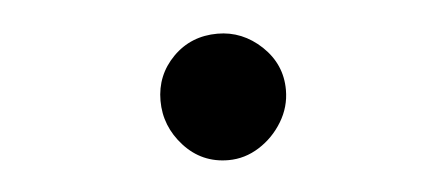

<svg xmlns="http://www.w3.org/2000/svg" viewBox="-28 -681 636 273"><g transform="rotate(-5 289.5 -544.0)"><path d="M289 -453Q251 -453 225.5 -481Q200 -509 200 -545.5Q200 -582 225.5 -607.8Q251 -633.5 289 -633.5Q324.5 -633.5 351.8 -607.8Q379 -582 379 -545.5Q379 -521 366.2 -500Q353.5 -479 333 -466Q312.5 -453 289 -453Z"/></g></svg>

Font: Edu AU VIC WA NT Pre
Style: Bold
Weight: 700
Designer: Tina and Corey Anderson, Eben Sorkin, Mirko Velimirovic
Foundry: Google for Education
Version: Version 1.001